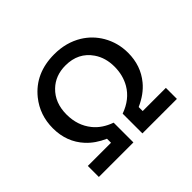

<svg xmlns="http://www.w3.org/2000/svg" viewBox="-177 -1069 1353 1353"><g transform="rotate(-45 500.0 -392.0)"><path d="M341.8 -85V-125Q261.7 -160.2 210.9 -215.3Q124 -309.6 124 -446.8Q124 -578.1 203.1 -676.3Q310.5 -809.1 500 -809.1Q617.7 -809.1 709 -753.4Q782.2 -708 826.2 -633.3Q875.5 -548.3 875.5 -447.8Q875.5 -320.3 799.8 -228.5Q748 -165 657.7 -125V-85H888.7V24.9H544.9V-171.9Q650.4 -209.5 699.7 -293.9Q738.8 -361.3 738.8 -446.8Q738.8 -535.6 694.8 -599.6Q627.9 -697.3 500 -697.3Q399.4 -697.3 334 -634.3Q260.7 -564 260.7 -446.8Q260.7 -337.9 322.8 -261.2Q370.1 -202.1 455.1 -171.9V24.9H110.8V-85Z"/></g></svg>

Font: BIZ UDPGothic
Style: Bold
Weight: 700
Designer: TypeBank Co., Ltd.
Foundry: Morisawa Inc.
Version: Version 1.051